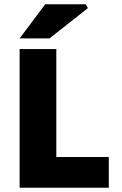

<svg xmlns="http://www.w3.org/2000/svg" viewBox="-20 -880 570 900"><path d="M72 0V-650H244V-144H490V0ZM72 -700 192 -860H382L392 -842L212 -700Z"/></svg>

Font: Source Sans 3 ExtraLight Black
Style: Regular
Weight: 900
Version: Version 3.052;hotconv 1.1.0;makeotfexe 2.6.0